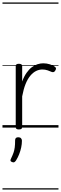

<svg xmlns="http://www.w3.org/2000/svg" viewBox="-20 -1030 492 1550"><path d="M132 15Q119 15 113 10.5Q107 6 107 -4V-496Q107 -506 113 -510.5Q119 -515 132 -515Q146 -515 152.5 -510.5Q159 -506 159 -496V-372Q174 -413 194 -441.5Q214 -470 236.5 -487Q259 -504 283 -511.5Q307 -519 329 -519Q357 -519 383.5 -510.5Q410 -502 424 -490Q431 -485 432 -478Q433 -471 426 -460Q421 -451 413.5 -448.5Q406 -446 398 -449Q385 -455 365 -462Q345 -469 322 -469Q296 -469 271.5 -457Q247 -445 225 -419Q203 -393 186.5 -352Q170 -311 159 -252V-4Q159 6 152.5 10.5Q146 15 132 15ZM77 278Q66 274 64.5 267.5Q63 261 70 248Q82 223 89 203Q96 183 99 160Q102 137 102 102Q102 91 108 84.5Q114 78 127 78Q142 78 149.5 86Q157 94 157 106Q157 133 151 161Q145 189 134.5 215.5Q124 242 109 266Q102 276 95 279.5Q88 283 77 278ZM0 490H452V500H0ZM0 -20H452V0H0ZM0 -505H452V-500H0ZM0 -1010H452V-1000H0Z"/></svg>

Font: Playwrite NG Modern Guides
Style: Regular
Weight: 400
Designer: Veronika Burian, José Scaglione
Foundry: TypeTogether
Version: Version 1.003